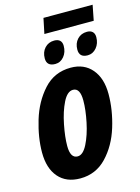

<svg xmlns="http://www.w3.org/2000/svg" viewBox="-127 -915 726 996"><g transform="rotate(-15 236.0 -417.0)"><path d="M20 -171Q20 -251 47 -341Q74 -431 131.5 -494.5Q189 -558 277 -558Q349 -558 390.5 -509Q432 -460 432 -376Q432 -290 404.5 -200.5Q377 -111 319.5 -50.5Q262 10 178 10Q103 10 61.5 -38Q20 -86 20 -171ZM297 -377Q297 -444 259 -444Q228 -444 204.5 -396.5Q181 -349 168 -283.5Q155 -218 155 -170Q155 -104 194 -104Q223 -104 246.5 -150.5Q270 -197 283.5 -262Q297 -327 297 -377ZM208 -844H472L456 -762H191ZM160 -639Q160 -673 180 -694.5Q200 -716 231 -716Q251 -716 261.5 -706Q272 -696 272 -677Q272 -643 253 -620Q234 -597 206 -597Q160 -597 160 -639ZM335 -639Q335 -673 355 -694.5Q375 -716 407 -716Q426 -716 436.5 -706Q447 -696 447 -677Q447 -643 427.5 -620Q408 -597 380 -597Q335 -597 335 -639Z"/></g></svg>

Font: Noto Sans Display Ex Bold Cond
Style: Italic
Weight: 800
Width: 3
Italic angle: -12°
Designer: Monotype Design team
Foundry: Monotype Imaging Inc.
Version: Version 1.000